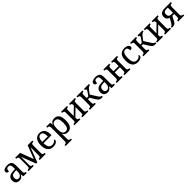

<svg xmlns="http://www.w3.org/2000/svg" viewBox="694 -2873 5438 5438"><g transform="rotate(-45 3413.0 -153.5)"><path d="M187 10Q123 10 81.5 -27Q40 -64 40 -145Q40 -226 95.5 -266.5Q151 -307 255 -310L329 -313V-373Q329 -410 323.5 -438Q318 -466 299.5 -482Q281 -498 244 -498Q191 -498 175.5 -467Q160 -436 160 -387Q119 -387 98 -402Q77 -417 77 -450Q77 -499 126.5 -522.5Q176 -546 249 -546Q334 -546 377.5 -507Q421 -468 421 -373V-114Q421 -72 434.5 -57Q448 -42 480 -42H484V0H352L337 -85H332Q309 -39 276.5 -14.5Q244 10 187 10ZM213 -49Q267 -49 298.5 -91.5Q330 -134 330 -195V-267L275 -264Q197 -261 166 -231Q135 -201 135 -145Q135 -95 156 -72Q177 -49 213 -49Z M558 0V-42H562Q593 -42 615 -54Q637 -66 637 -114V-422Q637 -469 615 -481.5Q593 -494 562 -494H558V-536H755L905 -137L1058 -536H1246V-494H1241Q1211 -494 1188.5 -482Q1166 -470 1166 -422V-114Q1166 -66 1188.5 -54Q1211 -42 1241 -42H1246V0H1004V-42H1008Q1036 -42 1056 -53.5Q1076 -65 1076 -112V-427H1072L908 0H861L697 -427H693V-112Q693 -65 713 -53.5Q733 -42 761 -42H765V0Z M1544 10Q1442 10 1381 -59Q1320 -128 1320 -265Q1320 -407 1377 -476.5Q1434 -546 1533 -546Q1628 -546 1682.5 -485Q1737 -424 1737 -305V-260H1418Q1418 -49 1558 -49Q1608 -49 1643 -71Q1678 -93 1695 -124Q1703 -120 1709 -111Q1715 -102 1715 -89Q1715 -69 1697 -46Q1679 -23 1641 -6.5Q1603 10 1544 10ZM1640 -310Q1640 -399 1615.5 -448.5Q1591 -498 1534 -498Q1478 -498 1448.5 -449Q1419 -400 1419 -310Z M1804 239V197H1808Q1838 197 1860.5 185Q1883 173 1883 127V-425Q1883 -470 1861 -482Q1839 -494 1808 -494H1804V-536H1960L1970 -448H1974Q1995 -493 2031 -519.5Q2067 -546 2126 -546Q2223 -546 2272 -480.5Q2321 -415 2321 -270Q2321 -126 2269.5 -58Q2218 10 2126 10Q2069 10 2032 -14.5Q1995 -39 1975 -79H1972Q1973 -53 1974 -21.5Q1975 10 1975 34V129Q1975 174 1997.5 185.5Q2020 197 2049 197H2057V239ZM2101 -51Q2167 -51 2195.5 -106.5Q2224 -162 2224 -270Q2224 -378 2195.5 -431.5Q2167 -485 2101 -485Q2028 -485 2001.5 -432Q1975 -379 1975 -270Q1975 -162 2001.5 -106.5Q2028 -51 2101 -51Z M2396 0V-42H2400Q2431 -42 2453 -54Q2475 -66 2475 -112V-424Q2475 -470 2453 -482Q2431 -494 2400 -494H2396V-536H2632V-494H2629Q2602 -494 2584 -482.5Q2566 -471 2566 -425V-199L2780 -409V-425Q2780 -471 2762 -482.5Q2744 -494 2718 -494H2714V-536H2951V-494H2946Q2915 -494 2893 -482Q2871 -470 2871 -424V-112Q2871 -66 2893 -54Q2915 -42 2946 -42H2951V0H2714V-42H2718Q2744 -42 2762 -53.5Q2780 -65 2780 -111V-342L2566 -131V-111Q2566 -65 2584 -53.5Q2602 -42 2629 -42H2632V0Z M3016 0V-42H3020Q3040 -42 3057 -46.5Q3074 -51 3084.5 -66Q3095 -81 3095 -112V-424Q3095 -470 3072.5 -482Q3050 -494 3020 -494H3016V-536H3252V-494H3249Q3221 -494 3203.5 -482Q3186 -470 3186 -425V-300H3248L3312 -385Q3339 -420 3346 -438Q3353 -456 3353 -469Q3353 -494 3314 -494V-536H3512V-494Q3478 -494 3450 -472Q3422 -450 3385 -401L3316 -310L3432 -125Q3456 -86 3478 -64Q3500 -42 3528 -42H3532V0H3518Q3467 0 3437.5 -7Q3408 -14 3387.5 -35Q3367 -56 3340 -99L3248 -250H3186V-111Q3186 -65 3204 -53.5Q3222 -42 3249 -42H3252V0Z M3719 10Q3655 10 3613.5 -27Q3572 -64 3572 -145Q3572 -226 3627.5 -266.5Q3683 -307 3787 -310L3861 -313V-373Q3861 -410 3855.5 -438Q3850 -466 3831.5 -482Q3813 -498 3776 -498Q3723 -498 3707.5 -467Q3692 -436 3692 -387Q3651 -387 3630 -402Q3609 -417 3609 -450Q3609 -499 3658.5 -522.5Q3708 -546 3781 -546Q3866 -546 3909.5 -507Q3953 -468 3953 -373V-114Q3953 -72 3966.5 -57Q3980 -42 4012 -42H4016V0H3884L3869 -85H3864Q3841 -39 3808.5 -14.5Q3776 10 3719 10ZM3745 -49Q3799 -49 3830.5 -91.5Q3862 -134 3862 -195V-267L3807 -264Q3729 -261 3698 -231Q3667 -201 3667 -145Q3667 -95 3688 -72Q3709 -49 3745 -49Z M4090 0V-42H4094Q4125 -42 4147 -54Q4169 -66 4169 -112V-424Q4169 -470 4147 -482Q4125 -494 4094 -494H4090V-536H4326V-494H4323Q4296 -494 4278 -482.5Q4260 -471 4260 -425V-300H4467V-425Q4467 -471 4449 -482.5Q4431 -494 4405 -494H4401V-536H4638V-494H4633Q4603 -494 4580.5 -482Q4558 -470 4558 -424V-112Q4558 -66 4580.5 -54Q4603 -42 4633 -42H4638V0H4401V-42H4405Q4431 -42 4449 -53.5Q4467 -65 4467 -111V-250H4260V-111Q4260 -65 4278 -53.5Q4296 -42 4323 -42H4326V0Z M4931 10Q4868 10 4818.5 -18Q4769 -46 4740.5 -106.5Q4712 -167 4712 -265Q4712 -370 4741 -431.5Q4770 -493 4819.5 -519.5Q4869 -546 4931 -546Q4975 -546 5013.5 -534.5Q5052 -523 5075.5 -500.5Q5099 -478 5099 -444Q5099 -410 5078 -396Q5057 -382 5014 -382Q5014 -430 4996.5 -464Q4979 -498 4931 -498Q4894 -498 4867 -477.5Q4840 -457 4825 -407Q4810 -357 4810 -266Q4810 -160 4843.5 -104.5Q4877 -49 4949 -49Q4996 -49 5030 -69.5Q5064 -90 5080 -124Q5089 -118 5094 -109Q5099 -100 5099 -87Q5099 -65 5081 -42.5Q5063 -20 5025.5 -5Q4988 10 4931 10Z M5160 0V-42H5164Q5184 -42 5201 -46.5Q5218 -51 5228.5 -66Q5239 -81 5239 -112V-424Q5239 -470 5216.5 -482Q5194 -494 5164 -494H5160V-536H5396V-494H5393Q5365 -494 5347.5 -482Q5330 -470 5330 -425V-300H5392L5456 -385Q5483 -420 5490 -438Q5497 -456 5497 -469Q5497 -494 5458 -494V-536H5656V-494Q5622 -494 5594 -472Q5566 -450 5529 -401L5460 -310L5576 -125Q5600 -86 5622 -64Q5644 -42 5672 -42H5676V0H5662Q5611 0 5581.5 -7Q5552 -14 5531.5 -35Q5511 -56 5484 -99L5392 -250H5330V-111Q5330 -65 5348 -53.5Q5366 -42 5393 -42H5396V0Z M5709 0V-42H5713Q5744 -42 5766 -54Q5788 -66 5788 -112V-424Q5788 -470 5766 -482Q5744 -494 5713 -494H5709V-536H5945V-494H5942Q5915 -494 5897 -482.5Q5879 -471 5879 -425V-199L6093 -409V-425Q6093 -471 6075 -482.5Q6057 -494 6031 -494H6027V-536H6264V-494H6259Q6228 -494 6206 -482Q6184 -470 6184 -424V-112Q6184 -66 6206 -54Q6228 -42 6259 -42H6264V0H6027V-42H6031Q6057 -42 6075 -53.5Q6093 -65 6093 -111V-342L5879 -131V-111Q5879 -65 5897 -53.5Q5915 -42 5942 -42H5945V0Z M6299 0V-42H6302Q6327 -42 6342.5 -56.5Q6358 -71 6375 -101L6456 -243Q6409 -256 6380.5 -288.5Q6352 -321 6352 -383Q6352 -439 6377 -472.5Q6402 -506 6445 -521Q6488 -536 6541 -536H6793V-494H6789Q6758 -494 6736 -482Q6714 -470 6714 -424V-112Q6714 -67 6736 -54.5Q6758 -42 6789 -42H6793V0H6549V-42H6553Q6582 -42 6602 -54Q6622 -66 6622 -111V-230H6549L6468 -81Q6453 -51 6435 -33.5Q6417 -16 6385.5 -8Q6354 0 6299 0ZM6551 -280H6622V-486H6551Q6502 -486 6475 -461Q6448 -436 6448 -383Q6448 -330 6475 -305Q6502 -280 6551 -280Z"/></g></svg>

Font: Noto Serif SemiCondensed
Style: Regular
Weight: 400
Width: 4
Designer: Monotype Design Team
Foundry: Monotype Imaging Inc.
Version: Version 2.013